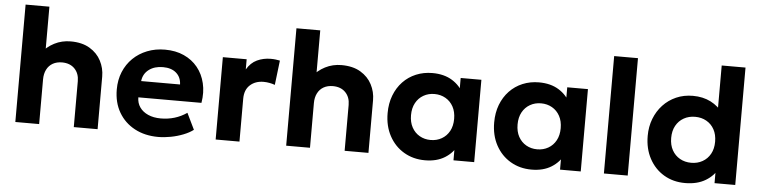

<svg xmlns="http://www.w3.org/2000/svg" viewBox="-45 -939 4647 1173"><g transform="rotate(5 2278.5 -352.5)"><path d="M71 0V-720H217V-395L186.5 -430.5Q219.5 -473 265.5 -496.5Q311.5 -520 365 -520Q435.5 -520 482.2 -492Q529 -464 552.2 -419Q575.5 -374 575.5 -323V0H429.5V-281.5Q429.5 -328.5 401.5 -357.8Q373.5 -387 324.5 -387.5Q291.5 -387.5 267.2 -373.8Q243 -360 230 -334.2Q217 -308.5 217 -274V0Z M948.5 15Q866 15 803.5 -18.5Q741 -52 706 -112Q671 -172 671 -252.5Q671 -311 691.2 -360Q711.5 -409 748.2 -444.8Q785 -480.5 834.8 -500.2Q884.5 -520 944 -520Q1009.5 -520 1060.2 -497Q1111 -474 1144.5 -432.8Q1178 -391.5 1191.2 -336Q1204.5 -280.5 1193.5 -215.5H806.5Q806.5 -180.5 824.8 -154.5Q843 -128.5 876.2 -113.8Q909.5 -99 954 -99Q998 -99 1038 -111Q1078 -123 1113.5 -147.5L1162 -47.5Q1138 -29 1102 -14.8Q1066 -0.5 1025.8 7.2Q985.5 15 948.5 15ZM815 -316H1053.5Q1052 -360.5 1022.2 -386.5Q992.5 -412.5 940.5 -412.5Q888.5 -412.5 854.2 -386.5Q820 -360.5 815 -316Z M1299.5 0V-505H1445.5V-442.5Q1470 -484.5 1508.5 -502.5Q1547 -520.5 1592.5 -520.5Q1608.5 -520.5 1622 -518.8Q1635.5 -517 1648.5 -514.5L1630.5 -364Q1614.5 -370 1596.5 -373.2Q1578.5 -376.5 1561 -376.5Q1510.5 -376.5 1478 -347Q1445.5 -317.5 1445.5 -263V0Z M1732 0V-720H1878V-395L1847.5 -430.5Q1880.5 -473 1926.5 -496.5Q1972.5 -520 2026 -520Q2096.5 -520 2143.2 -492Q2190 -464 2213.2 -419Q2236.5 -374 2236.5 -323V0H2090.5V-281.5Q2090.5 -328.5 2062.5 -357.8Q2034.5 -387 1985.5 -387.5Q1952.5 -387.5 1928.2 -373.8Q1904 -360 1891 -334.2Q1878 -308.5 1878 -274V0Z M2584 15Q2511.5 15 2454.5 -18.8Q2397.5 -52.5 2364.8 -113Q2332 -173.5 2332 -252.5Q2332 -312 2350.8 -361Q2369.5 -410 2403.5 -445.8Q2437.5 -481.5 2483.8 -500.8Q2530 -520 2584 -520Q2656 -520 2705.8 -489Q2755.5 -458 2778.5 -408L2758 -376.5V-505H2885V0H2758V-128.5L2778.5 -97Q2755.5 -47 2705.8 -16Q2656 15 2584 15ZM2607.5 -111.5Q2645.5 -111.5 2675.5 -128.8Q2705.5 -146 2722.8 -177.5Q2740 -209 2740 -252.5Q2740 -296 2722.8 -327.5Q2705.5 -359 2675.5 -376.2Q2645.5 -393.5 2607.5 -393.5Q2570 -393.5 2540 -376.2Q2510 -359 2492.8 -327.5Q2475.5 -296 2475.5 -252.5Q2475.5 -209 2492.8 -177.5Q2510 -146 2540 -128.8Q2570 -111.5 2607.5 -111.5Z M3237.5 15Q3165 15 3108 -18.8Q3051 -52.5 3018.2 -113Q2985.5 -173.5 2985.5 -252.5Q2985.5 -312 3004.2 -361Q3023 -410 3057 -445.8Q3091 -481.5 3137.2 -500.8Q3183.5 -520 3237.5 -520Q3309.5 -520 3359.2 -489Q3409 -458 3432 -408L3411.5 -376.5V-505H3538.5V0H3411.5V-128.5L3432 -97Q3409 -47 3359.2 -16Q3309.5 15 3237.5 15ZM3261 -111.5Q3299 -111.5 3329 -128.8Q3359 -146 3376.2 -177.5Q3393.5 -209 3393.5 -252.5Q3393.5 -296 3376.2 -327.5Q3359 -359 3329 -376.2Q3299 -393.5 3261 -393.5Q3223.5 -393.5 3193.5 -376.2Q3163.5 -359 3146.2 -327.5Q3129 -296 3129 -252.5Q3129 -209 3146.2 -177.5Q3163.5 -146 3193.5 -128.8Q3223.5 -111.5 3261 -111.5Z M3680.5 0V-720H3826.5V0Z M4179 15Q4106 15 4049.2 -18.8Q3992.5 -52.5 3959.8 -113Q3927 -173.5 3927 -252.5Q3927 -309 3945.8 -357.5Q3964.5 -406 3998.5 -442.5Q4032.5 -479 4079 -499.5Q4125.5 -520 4181.5 -520Q4243 -520 4290.8 -495.8Q4338.5 -471.5 4373 -425L4340 -391.5V-720H4486V0H4359V-128L4379 -95Q4355.5 -46.5 4304.5 -15.8Q4253.5 15 4179 15ZM4206 -111.5Q4244.5 -111.5 4275 -128.8Q4305.5 -146 4323 -177.5Q4340.5 -209 4340.5 -252.5Q4340.5 -296 4323.2 -327.5Q4306 -359 4275.5 -376.2Q4245 -393.5 4206 -393.5Q4167 -393.5 4136.5 -376.2Q4106 -359 4088.5 -327.5Q4071 -296 4071 -252.5Q4071 -209 4088.5 -177.5Q4106 -146 4136.5 -128.8Q4167 -111.5 4206 -111.5Z"/></g></svg>

Font: Geologica Cursive SemiBold
Style: Regular
Weight: 600
Designer: Sindre Bremnes, Frode Helland
Foundry: Monokrom Skriftforlag AS
Version: Version 1.010;gftools[0.9.28]